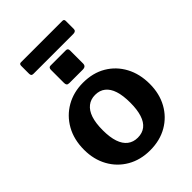

<svg xmlns="http://www.w3.org/2000/svg" viewBox="-254 -986 1107 1107"><g transform="rotate(-45 299.5 -433.0)"><path d="M299 10Q220 10 159.5 -25Q99 -60 65 -121.5Q31 -183 31 -262Q31 -345 66 -407.5Q101 -470 162 -505Q223 -540 300 -540Q381 -540 441 -504.5Q501 -469 534.5 -406.5Q568 -344 568 -263Q568 -183 534 -121.5Q500 -60 439.5 -25Q379 10 299 10ZM300 -92Q337 -92 362 -111.5Q387 -131 399.5 -170Q412 -209 412 -265Q412 -324 399.5 -362.5Q387 -401 362 -421Q337 -441 300 -441Q264 -441 238.5 -421Q213 -401 200 -362.5Q187 -324 187 -265Q187 -208 200 -169.5Q213 -131 238.5 -111.5Q264 -92 300 -92ZM379 -724V-618Q379 -606 372.5 -600Q366 -594 352 -594H244Q231 -594 226.5 -599.5Q222 -605 222 -616V-723Q222 -742 238 -742H363Q379 -742 379 -724ZM482 -862V-797Q482 -778 459 -778H135Q125 -778 121 -782.5Q117 -787 117 -796V-860Q117 -876 130 -876H469Q482 -876 482 -862Z"/></g></svg>

Font: Libre Franklin
Style: Bold
Weight: 700
Designer: Pablo Impallari, Rodrigo Fuenzalida, Nhung Nguyen
Foundry: Impallari Type
Version: Version 3.000